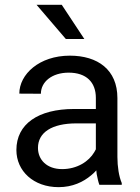

<svg xmlns="http://www.w3.org/2000/svg" viewBox="-20 -770 582 800"><path d="M382.8 -44.9C386.2 -27.8 389.6 -11.7 394 0H487.3V-7.3C475.6 -34.2 469.2 -75.7 469.2 -116.2V-361.3C469.2 -480 386.7 -538.1 271 -538.1C143.6 -538.1 60.5 -460.4 60.5 -379.9L150.4 -379.4C150.4 -429.2 196.8 -467.3 266.1 -467.3C340.3 -467.3 379.4 -426.8 379.4 -362.3V-315.9H288.6C139.2 -315.9 48.3 -253.4 48.3 -145C48.3 -57.1 120.1 9.8 224.1 9.8C282.2 9.8 326.7 -11.7 359.9 -39.6C367.7 -45.9 375 -52.7 381.3 -60.1C381.8 -55.2 382.3 -50.3 382.8 -44.9ZM373 -136.2C350.1 -97.2 301.3 -65.4 238.8 -65.4C174.8 -65.4 138.2 -104.5 138.2 -153.8C138.2 -218.3 196.3 -255.9 298.3 -255.9H379.4V-147.9C377.4 -144 375.5 -140.1 373 -136.2ZM237.3 -750H132.3L254.4 -607.4H331.5Z"/></svg>

Font: Bert Sans
Style: Regular
Weight: 400
Designer: Christian Robertson (Google), Cristiano Sobral
Foundry: Google, Cristiano Sobral
Version: Version 3.101